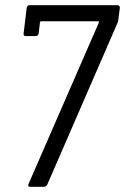

<svg xmlns="http://www.w3.org/2000/svg" viewBox="-20 -720 482 740"><path d="M96 0H149C154 0 159 -3 162 -8L433 -632C434 -636 436 -640 436 -644L442 -690C442 -696 439 -700 433 -700H94C88 -700 84 -696 83 -690L71 -591C70 -585 73 -581 79 -581H118C124 -581 128 -585 129 -591L134 -634C134 -636 137 -638 138 -638H358C361 -638 362 -635 361 -633L90 -11C87 -4 89 0 96 0Z"/></svg>

Font: Barlow Semi Condensed
Style: Italic
Weight: 400
Width: 4
Italic angle: -7°
Designer: Jeremy Tribby
Foundry: Tribby Type
Version: Version 1.422;hotconv 1.0.109;makeotfexe 2.5.65596